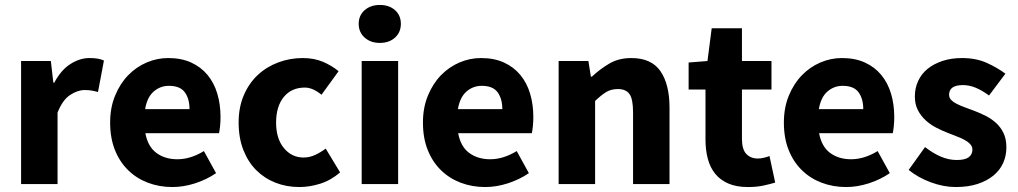

<svg xmlns="http://www.w3.org/2000/svg" viewBox="-20 -742 4105 774"><path d="M65 0V-496H185L195 -409H199Q226 -460 264 -484Q302 -508 340 -508Q361 -508 374.5 -505.5Q388 -503 399 -498L375 -371Q361 -375 349 -377Q337 -379 321 -379Q293 -379 262.5 -359Q232 -339 212 -288V0Z M675 12Q622 12 576 -5.5Q530 -23 496 -56.5Q462 -90 443 -138Q424 -186 424 -248Q424 -308 444 -356.5Q464 -405 496.5 -438.5Q529 -472 571 -490Q613 -508 658 -508Q711 -508 750.5 -490Q790 -472 816.5 -440Q843 -408 856 -364.5Q869 -321 869 -270Q869 -250 867 -232Q865 -214 863 -205H566Q576 -151 610.5 -125.5Q645 -100 695 -100Q748 -100 802 -133L851 -44Q813 -18 766.5 -3Q720 12 675 12ZM565 -302H744Q744 -344 725 -370Q706 -396 661 -396Q626 -396 599.5 -373Q573 -350 565 -302Z M1187 12Q1135 12 1090.5 -5.5Q1046 -23 1013 -56Q980 -89 961 -137.5Q942 -186 942 -248Q942 -310 963 -358.5Q984 -407 1019.5 -440Q1055 -473 1102 -490.5Q1149 -508 1200 -508Q1246 -508 1281.5 -493Q1317 -478 1345 -455L1276 -360Q1241 -389 1209 -389Q1155 -389 1124 -351Q1093 -313 1093 -248Q1093 -183 1124.5 -145Q1156 -107 1204 -107Q1228 -107 1250.5 -117.5Q1273 -128 1293 -143L1351 -47Q1314 -15 1271 -1.5Q1228 12 1187 12Z M1438 0V-496H1585V0ZM1511 -569Q1474 -569 1450 -590.5Q1426 -612 1426 -646Q1426 -680 1450 -701Q1474 -722 1511 -722Q1549 -722 1572.5 -701Q1596 -680 1596 -646Q1596 -612 1572.5 -590.5Q1549 -569 1511 -569Z M1936 12Q1883 12 1837 -5.5Q1791 -23 1757 -56.5Q1723 -90 1704 -138Q1685 -186 1685 -248Q1685 -308 1705 -356.5Q1725 -405 1757.5 -438.5Q1790 -472 1832 -490Q1874 -508 1919 -508Q1972 -508 2011.5 -490Q2051 -472 2077.5 -440Q2104 -408 2117 -364.5Q2130 -321 2130 -270Q2130 -250 2128 -232Q2126 -214 2124 -205H1827Q1837 -151 1871.5 -125.5Q1906 -100 1956 -100Q2009 -100 2063 -133L2112 -44Q2074 -18 2027.5 -3Q1981 12 1936 12ZM1826 -302H2005Q2005 -344 1986 -370Q1967 -396 1922 -396Q1887 -396 1860.5 -373Q1834 -350 1826 -302Z M2232 0V-496H2352L2362 -433H2366Q2398 -463 2436 -485.5Q2474 -508 2525 -508Q2606 -508 2642.5 -455Q2679 -402 2679 -308V0H2532V-289Q2532 -343 2517.5 -363Q2503 -383 2471 -383Q2443 -383 2423 -370.5Q2403 -358 2379 -335V0Z M2995 12Q2949 12 2916.5 -2Q2884 -16 2863.5 -41Q2843 -66 2833.5 -101.5Q2824 -137 2824 -180V-381H2756V-490L2832 -496L2849 -628H2971V-496H3090V-381H2971V-182Q2971 -140 2988.5 -121.5Q3006 -103 3035 -103Q3047 -103 3059.5 -106Q3072 -109 3082 -113L3105 -6Q3085 0 3058 6Q3031 12 2995 12Z M3391 12Q3338 12 3292 -5.5Q3246 -23 3212 -56.5Q3178 -90 3159 -138Q3140 -186 3140 -248Q3140 -308 3160 -356.5Q3180 -405 3212.5 -438.5Q3245 -472 3287 -490Q3329 -508 3374 -508Q3427 -508 3466.5 -490Q3506 -472 3532.5 -440Q3559 -408 3572 -364.5Q3585 -321 3585 -270Q3585 -250 3583 -232Q3581 -214 3579 -205H3282Q3292 -151 3326.5 -125.5Q3361 -100 3411 -100Q3464 -100 3518 -133L3567 -44Q3529 -18 3482.5 -3Q3436 12 3391 12ZM3281 -302H3460Q3460 -344 3441 -370Q3422 -396 3377 -396Q3342 -396 3315.5 -373Q3289 -350 3281 -302Z M3833 12Q3784 12 3732.5 -7Q3681 -26 3643 -57L3709 -149Q3743 -123 3774 -110Q3805 -97 3837 -97Q3870 -97 3885 -108Q3900 -119 3900 -139Q3900 -151 3891.5 -160.5Q3883 -170 3868.5 -178Q3854 -186 3836 -192.5Q3818 -199 3799 -207Q3776 -216 3753 -228Q3730 -240 3711 -257.5Q3692 -275 3680 -298.5Q3668 -322 3668 -353Q3668 -387 3681.5 -416Q3695 -445 3720 -465Q3745 -485 3780 -496.5Q3815 -508 3858 -508Q3915 -508 3958 -488.5Q4001 -469 4033 -445L3967 -357Q3940 -377 3914 -388Q3888 -399 3862 -399Q3806 -399 3806 -360Q3806 -348 3814 -339.5Q3822 -331 3835.5 -324Q3849 -317 3866.5 -310.5Q3884 -304 3903 -297Q3927 -288 3950.5 -276.5Q3974 -265 3993.5 -248Q4013 -231 4025 -206.5Q4037 -182 4037 -148Q4037 -114 4024 -85Q4011 -56 3985 -34.5Q3959 -13 3921 -0.5Q3883 12 3833 12Z"/></svg>

Font: Font
Style: ¶
Weight: 700
Designer: Paul D. Hunt
Foundry: Adobe Systems Incorporated
Version: Version 3.000